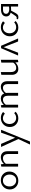

<svg xmlns="http://www.w3.org/2000/svg" viewBox="1939 -2399 749 4667"><g transform="rotate(-90 2313.5 -65.5)"><path d="M254 5Q162 5 102 -54Q42 -113 42 -202Q42 -296 106 -358Q170 -420 267 -420Q358 -420 417.5 -361Q477 -302 477 -213Q477 -118 414 -56.5Q351 5 254 5ZM263 -46Q328 -46 366 -92Q404 -138 404 -206Q404 -279 362.5 -324Q321 -369 258 -369Q193 -369 154 -324Q115 -279 115 -210Q115 -137 157 -91.5Q199 -46 263 -46Z M826 -420Q891 -420 931 -378Q971 -336 971 -263V0H903V-240Q903 -301 876 -334.5Q849 -368 799 -368Q719 -368 665 -297V0H597V-408L653 -420L662 -346Q730 -420 826 -420Z M1423 -414H1492L1207 289H1134L1267 7L1075 -414H1149L1299 -71Z M1770 5Q1679 5 1619.5 -53Q1560 -111 1560 -201Q1560 -295 1623 -357Q1686 -419 1781 -419Q1864 -419 1925 -366L1884 -321Q1833 -369 1773 -369Q1710 -369 1671.5 -322.5Q1633 -276 1633 -208Q1633 -136 1675.5 -91.5Q1718 -47 1782 -47Q1847 -47 1898 -95L1931 -61Q1866 5 1770 5Z M2539 -420Q2600 -420 2636.5 -378Q2673 -336 2673 -263V0H2604V-246Q2604 -304 2580 -336Q2556 -368 2511 -368Q2436 -368 2387 -296Q2389 -276 2389 -263V0H2320V-246Q2320 -304 2295.5 -336Q2271 -368 2226 -368Q2151 -368 2101 -298V0H2033V-408L2089 -420L2098 -348Q2163 -420 2254 -420Q2344 -420 2376 -338Q2442 -420 2539 -420Z M3125 -408 3194 -420V-6L3137 6L3128 -67Q3063 5 2969 5Q2906 5 2867 -37Q2828 -79 2828 -151V-408L2896 -420V-173Q2896 -113 2922.5 -79.5Q2949 -46 2997 -46Q3076 -46 3125 -118Z M3712 0H3639L3501 -352L3366 0H3297L3475 -414H3534Z M3975 5Q3884 5 3824.5 -53Q3765 -111 3765 -201Q3765 -295 3828 -357Q3891 -419 3986 -419Q4069 -419 4130 -366L4089 -321Q4038 -369 3978 -369Q3915 -369 3876.5 -322.5Q3838 -276 3838 -208Q3838 -136 3880.5 -91.5Q3923 -47 3987 -47Q4052 -47 4103 -95L4136 -61Q4071 5 3975 5Z M4417 -415H4549V0H4488V-174Q4455 -170 4413 -170Q4397 -170 4389 -171L4345 -89Q4317 -36 4294 -14.5Q4271 7 4233 7Q4203 7 4177 -4L4191 -37Q4201 -34 4213 -34Q4234 -34 4250 -50.5Q4266 -67 4295 -114L4338 -180Q4247 -206 4247 -286Q4247 -348 4291.5 -381.5Q4336 -415 4417 -415ZM4423 -215Q4460 -215 4488 -220V-367H4407Q4362 -367 4336.5 -347.5Q4311 -328 4311 -294Q4311 -257 4341.5 -236Q4372 -215 4423 -215Z"/></g></svg>

Font: EauTestInfant
Style: Regular
Weight: 400
Designer: Christian Thalmann (Catharsis Fonts)
Version: Version 0.001;PS 000.001;hotconv 1.0.88;makeotf.lib2.5.64775